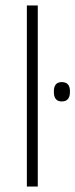

<svg xmlns="http://www.w3.org/2000/svg" viewBox="-20 -684 276 704"><path d="M78.5 0V-664H118.5V0ZM206.5 -312Q192 -312 184.8 -320.8Q177.5 -329.5 177.5 -346.5V-349.5Q177.5 -366 184.8 -374.5Q192 -383 206.5 -383Q221.5 -383 229 -374.5Q236.5 -366 236.5 -349.5V-346.5Q236.5 -329.5 229 -320.8Q221.5 -312 206.5 -312Z"/></svg>

Font: Anek Latin Medium ExtraLight
Style: Regular
Weight: 250
Version: Version 1.003